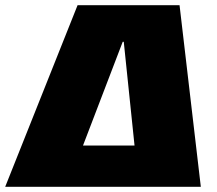

<svg xmlns="http://www.w3.org/2000/svg" viewBox="-53 -720 837 740"><path d="M246 -700H639L721 0H482L424 -559H420L206 0H-33ZM226 -159H505L483 0H205Z"/></svg>

Font: Pathway Extreme SemiCondensed Black
Style: Italic
Weight: 900
Width: 4
Italic angle: -8°
Version: Version 1.001;gftools[0.9.26]